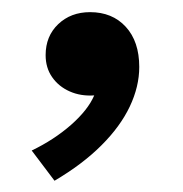

<svg xmlns="http://www.w3.org/2000/svg" viewBox="-20 -154 309 324"><path d="M72 151 33.5 100Q71 82 99.8 56.8Q128.5 31.5 139 7Q116 8.5 97.5 0.2Q79 -8 68 -23.8Q57 -39.5 57 -61Q57 -93 78.2 -113.2Q99.5 -133.5 132 -133.5Q169.5 -133.5 192.2 -108.8Q215 -84 215 -41Q215 -8 199 25.8Q183 59.5 151.2 91.2Q119.5 123 72 151Z"/></svg>

Font: Geologica Thin Cursive
Style: Regular
Weight: 400
Version: Version 1.010;gftools[0.9.28]